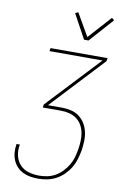

<svg xmlns="http://www.w3.org/2000/svg" viewBox="-104 -1024 708 1091"><g transform="rotate(10 250.0 -478.5)"><path d="M197 8Q174 8 151.5 4.5Q129 1 108.5 -9Q88 -19 73 -35Q58 -51 49.5 -71.5Q41 -92 39 -115Q37 -138 41 -162V-165H60V-162Q54 -131 61 -100.5Q68 -70 88 -48.5Q108 -27 137.5 -18.5Q167 -10 199 -10Q222 -10 246 -15Q270 -20 292 -32.5Q314 -45 331.5 -63.5Q349 -82 362 -104Q375 -126 381.5 -149Q388 -172 392 -196Q396 -220 397 -245Q398 -270 393.5 -293Q389 -316 377.5 -336Q366 -356 347.5 -369.5Q329 -383 306 -389Q283 -395 258 -395H152L155 -413L440 -717H134L137 -735H466L463 -717L179 -413H259Q286 -413 312 -407Q338 -401 358.5 -386Q379 -371 392.5 -349Q406 -327 412 -301Q418 -275 417 -247.5Q416 -220 412 -193Q407 -167 399.5 -141.5Q392 -116 378 -92.5Q364 -69 344 -49Q324 -29 300 -16Q276 -3 249.5 2.5Q223 8 197 8ZM316 -815 240 -955 257 -963 332 -833 451 -965 465 -953 342 -815Z"/></g></svg>

Font: Iosevka Term Curly Th Obl
Style: Regular
Weight: 100
Italic angle: -9°
Designer: Belleve Invis
Foundry: Belleve Invis
Version: Version 32.3.0